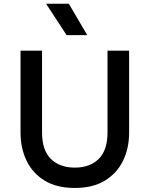

<svg xmlns="http://www.w3.org/2000/svg" viewBox="-20 -964 780 1000"><path d="M369.5 15Q276 15 213.2 -23Q150.5 -61 118.8 -126.2Q87 -191.5 87 -273V-700H199V-274Q199 -181.5 245 -136.2Q291 -91 369.5 -91Q448 -91 494 -136.2Q540 -181.5 540 -274V-700H652.5V-273Q652.5 -192 620.8 -126.8Q589 -61.5 526.2 -23.2Q463.5 15 369.5 15ZM327 -781 220 -944.5H338.5L434.5 -781Z"/></svg>

Font: Geologica Cursive
Style: Regular
Weight: 400
Designer: Sindre Bremnes, Frode Helland
Foundry: Monokrom Skriftforlag AS
Version: Version 1.010;gftools[0.9.28]